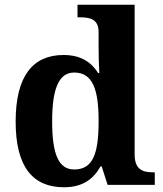

<svg xmlns="http://www.w3.org/2000/svg" viewBox="-20 -780 689 810"><path d="M250 10C328 10 374 -24 404 -78H409L434 0H633V-53H625C578 -53 548 -68 548 -129V-760H307V-707H315C359 -707 396 -700 396 -645V-584C396 -548 397 -503 399 -472H394C366 -516 323 -548 248 -548C119 -548 46 -460 46 -267C46 -75 119 10 250 10ZM293 -65C226 -65 200 -132 200 -268C200 -401 226 -474 293 -474C372 -474 396 -401 396 -269C396 -131 372 -65 293 -65Z"/></svg>

Font: Noto Serif Malayalam
Style: Bold
Weight: 700
Designer: Indian type Foundry, Jelle Bosma, Monotype Design Team
Foundry: Monotype Imaging Inc.
Version: Version 2.104